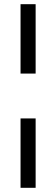

<svg xmlns="http://www.w3.org/2000/svg" viewBox="-20 -718 268 916"><path d="M150 178H78V-153H150ZM150 -367H78V-698H150Z"/></svg>

Font: Hind Mysuru
Style: Regular
Weight: 400
Designer: Manushi Parikh, Hitesh Malaviya
Foundry: Indian Type Foundry
Version: Version 0.703;PS 1.0;hotconv 1.0.86;makeotf.lib2.5.63406